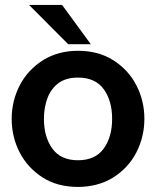

<svg xmlns="http://www.w3.org/2000/svg" viewBox="-20 -726 604 756"><path d="M287 10Q206 10 147.8 -27.2Q89.5 -64.5 57.8 -125.2Q26 -186 26 -258Q26 -328 57.5 -389.5Q89 -451 151 -490Q210 -526 287 -526Q367.5 -526 426.2 -488.8Q485 -451.5 516.8 -390.5Q548.5 -329.5 548.5 -258Q548.5 -187.5 517 -126Q485.5 -64.5 424 -26Q364 10 287 10ZM287 -95Q355 -95 388.2 -140.8Q421.5 -186.5 421.5 -258Q421.5 -329 388.5 -374.8Q355.5 -420.5 287 -420.5Q240 -420.5 210.5 -398.8Q181 -377 167 -340Q153 -303 153 -258Q153 -186.5 186.2 -140.8Q219.5 -95 287 -95ZM337.5 -552H248.5L94.5 -706.5H224.5Z"/></svg>

Font: Acari Sans
Style: Bold
Weight: 700
Designer: Alfredo Marco Pradil and Stefan Peev (font) & Cristiano Sobral (main changes)
Foundry: Alfredo Marco Pradil and Stefan Peev (font) & Cristiano Sobral (main changes)
Version: Version 1.063; ttfautohint (v1.8.3)